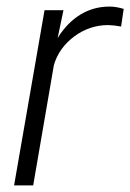

<svg xmlns="http://www.w3.org/2000/svg" viewBox="-20 -559 393 579"><path d="M353 -532.2C337.9 -536.6 324.2 -539.1 313 -539.1C311.5 -539.1 310.5 -539.1 309.1 -539.1C247.1 -539.1 192.4 -506.8 153.8 -444.3L171.4 -528.3H114.3L22.5 0H80.1L142.6 -363.3C152.8 -397.9 173.8 -426.8 204.6 -449.7C235.4 -472.2 269.5 -483.4 306.6 -483.4C319.8 -482.9 332.5 -481.4 345.2 -479Z"/></svg>

Font: Roboto Light
Style: Italic
Weight: 300
Italic angle: -12°
Designer: Google
Version: Version 2.137; 2017